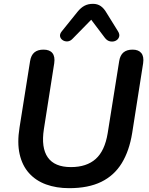

<svg xmlns="http://www.w3.org/2000/svg" viewBox="-20 -972 778 1002"><path d="M341 10Q274 10 220.5 -9.5Q167 -29 131.5 -68.5Q96 -108 82.5 -167.5Q69 -227 82 -307L137 -653Q142 -684 159.5 -698.5Q177 -713 207 -713Q239 -713 253.5 -695Q268 -677 263 -642L209 -298Q194 -201 229.5 -150.5Q265 -100 350 -100Q432 -100 479.5 -142.5Q527 -185 542 -277L602 -653Q607 -684 624.5 -698.5Q642 -713 672 -713Q703 -713 717.5 -695Q732 -677 727 -642L670 -279Q655 -185 615.5 -120.5Q576 -56 508.5 -23Q441 10 341 10ZM359 -770Q347 -757 332.5 -756Q318 -755 307 -762.5Q296 -770 293.5 -782Q291 -794 302 -808L385 -911Q402 -932 421 -942Q440 -952 465 -952Q489 -952 506 -940Q523 -928 536 -905L595 -810Q606 -793 601.5 -779.5Q597 -766 584 -759.5Q571 -753 555 -756Q539 -759 527 -775L456 -869Z"/></svg>

Font: Nunito ExtraLight
Style: Bold Italic
Weight: 700
Italic angle: -9°
Version: Version 3.602